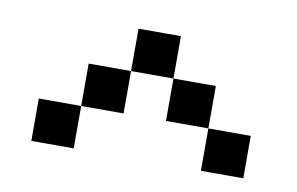

<svg xmlns="http://www.w3.org/2000/svg" viewBox="-45 -773 689 446"><g transform="rotate(10 300.0 -550.0)"><path d="M50 -400V-500H150V-600H250V-700H350V-600H450V-500H550V-400H450V-500H350V-600H250V-500H150V-400Z"/></g></svg>

Font: Matrix Sans
Style: Regular
Weight: 400
Designer: Brad Neil
Version: Version 1.100